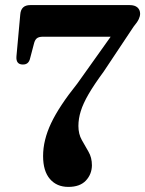

<svg xmlns="http://www.w3.org/2000/svg" viewBox="-20 -720 570 753"><path d="M340.5 -71.5Q340 -36.5 316.8 -11.8Q293.5 13 248 13Q202.5 13 175.8 -18Q149 -49 149 -108Q149 -170.5 180.5 -237Q212 -303.5 283 -392L414 -576H148.5Q132 -576 124.2 -569.5Q116.5 -563 113 -548L98 -491Q92.5 -466.5 69.5 -467Q42 -467 44.5 -499L59.5 -663.5Q62.5 -700 98.5 -700H489Q508.5 -700 519 -690.8Q529.5 -681.5 529.5 -666Q529.5 -656.5 524.2 -645Q519 -633.5 504 -615.5L386.5 -439Q349 -388 327.5 -351Q306 -314 296.8 -284.2Q287.5 -254.5 287.5 -226Q287.5 -194.5 300.8 -171Q314 -147.5 327.2 -124.8Q340.5 -102 340.5 -71.5Z"/></svg>

Font: Fraunces 72pt S050 SemiBold
Style: Regular
Weight: 600
Version: Version 1.000; ttfautohint (v1.8.3)